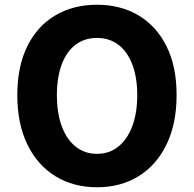

<svg xmlns="http://www.w3.org/2000/svg" viewBox="-20 -776 818 810"><path d="M389 14Q290 14 214 -32.5Q138 -79 95.5 -166.5Q53 -254 53 -375Q53 -496 95.5 -581.5Q138 -667 214 -711.5Q290 -756 389 -756Q489 -756 564.5 -711Q640 -666 682.5 -581Q725 -496 725 -375Q725 -254 682.5 -166.5Q640 -79 564.5 -32.5Q489 14 389 14ZM389 -127Q441 -127 479 -157.5Q517 -188 538 -243.5Q559 -299 559 -375Q559 -450 538 -504.5Q517 -559 479 -587.5Q441 -616 389 -616Q337 -616 299 -587.5Q261 -559 240.5 -504.5Q220 -450 220 -375Q220 -299 240.5 -243.5Q261 -188 299 -157.5Q337 -127 389 -127Z"/></svg>

Font: Noto Sans KR Thin ExtraBold
Style: Regular
Weight: 800
Version: Version 2.004-H2;hotconv 1.0.118;makeotfexe 2.5.65603